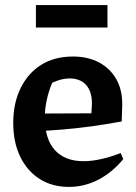

<svg xmlns="http://www.w3.org/2000/svg" viewBox="-20 -723 535 754"><path d="M251 11Q185 11 136 -20Q87 -51 59.5 -107.5Q32 -164 32 -240Q32 -318 61 -377Q90 -436 142 -468.5Q194 -501 266 -501Q326 -501 369.5 -477.5Q413 -454 437 -411.5Q461 -369 460 -310L458 -246Q392 -234 336.5 -226.5Q281 -219 227 -214.5Q173 -210 112 -207L113 -277L339 -278L341 -317Q341 -364 318 -389.5Q295 -415 253 -415Q236 -415 219 -410.5Q202 -406 185 -398Q171 -365 163.5 -330Q156 -295 156 -261Q156 -177 195.5 -133.5Q235 -90 308 -90Q371 -90 454 -122L464 -98Q420 -45 365.5 -17Q311 11 251 11ZM121 -615V-703H402V-615Z"/></svg>

Font: Piazzolla 24pt
Style: Bold
Weight: 700
Designer: Juan Pablo del Peral
Foundry: Huerta Tipografica
Version: Version 2.005